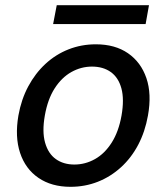

<svg xmlns="http://www.w3.org/2000/svg" viewBox="-20 -709 643 741"><path d="M252 12Q179 12 128.5 -22.5Q78 -57 57.5 -119Q37 -181 51 -263Q62 -325 89 -375.5Q116 -426 155.5 -462.5Q195 -499 244.5 -518.5Q294 -538 350 -538Q424 -538 474 -503.5Q524 -469 545 -407.5Q566 -346 551 -263Q540 -201 513.5 -150.5Q487 -100 447 -63.5Q407 -27 357.5 -7.5Q308 12 252 12ZM267 -74Q309 -74 346.5 -95Q384 -116 411 -158.5Q438 -201 449 -263Q460 -326 448.5 -368Q437 -410 407.5 -431Q378 -452 335 -452Q293 -452 255.5 -431Q218 -410 191 -368Q164 -326 153 -263Q142 -201 154 -158.5Q166 -116 195.5 -95Q225 -74 267 -74ZM185 -616 199 -689H555L542 -616Z"/></svg>

Font: DM Sans 9pt Medium
Style: Italic
Weight: 500
Italic angle: -10°
Version: Version 4.004;gftools[0.9.30]